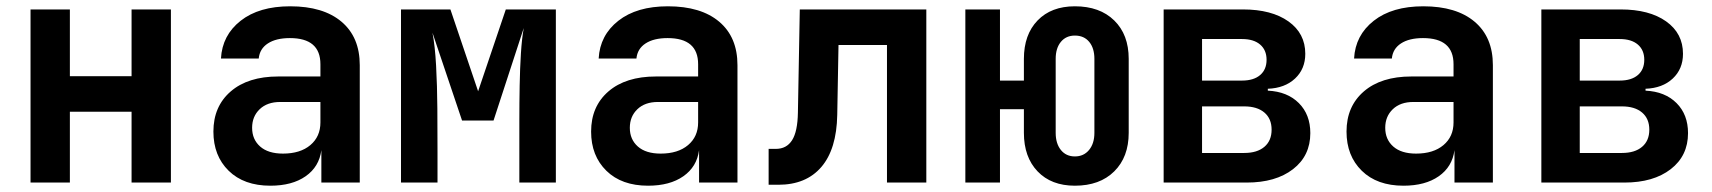

<svg xmlns="http://www.w3.org/2000/svg" viewBox="-20 -580 5440 610"><path d="M77 0V-550H202V-338H398V-550H523V0H398V-225H202V0Z M839 10Q755 10 706.5 -37.5Q658 -85 658 -162Q658 -242 713 -289.5Q768 -337 864 -337H998V-376Q998 -459 901 -459Q857 -459 831 -442Q805 -425 802 -394H682Q686 -468 744.5 -514Q803 -560 902 -560Q1007 -560 1065 -511Q1123 -462 1123 -373V0H1001V-103Q994 -50 951 -20Q908 10 839 10ZM879 -92Q934 -92 966 -119Q998 -146 998 -191V-256H870Q829 -256 805 -233Q781 -210 781 -174Q781 -137 806.5 -114.5Q832 -92 879 -92Z M1254 0V-550H1411L1499 -290L1587 -550H1746V0H1630V-94Q1630 -143 1630 -198Q1630 -253 1631 -308Q1632 -363 1635 -410.5Q1638 -458 1644 -491L1548 -197H1448L1354 -476Q1362 -435 1365.5 -371.5Q1369 -308 1369.5 -235.5Q1370 -163 1370 -94V0Z M2039 10Q1955 10 1906.5 -37.5Q1858 -85 1858 -162Q1858 -242 1913 -289.5Q1968 -337 2064 -337H2198V-376Q2198 -459 2101 -459Q2057 -459 2031 -442Q2005 -425 2002 -394H1882Q1886 -468 1944.5 -514Q2003 -560 2102 -560Q2207 -560 2265 -511Q2323 -462 2323 -373V0H2201V-103Q2194 -50 2151 -20Q2108 10 2039 10ZM2079 -92Q2134 -92 2166 -119Q2198 -146 2198 -191V-256H2070Q2029 -256 2005 -233Q1981 -210 1981 -174Q1981 -137 2006.5 -114.5Q2032 -92 2079 -92Z M2422 7V-107H2445Q2479 -107 2496.5 -134.5Q2514 -162 2515 -222L2521 -550H2923V0H2798V-437H2644L2640 -215Q2638 -106 2589.5 -49.5Q2541 7 2453 7Z M3395 10Q3320 10 3276.5 -35.5Q3233 -81 3233 -158V-233H3157V0H3047V-550H3157V-324H3233V-393Q3233 -470 3276.5 -515Q3320 -560 3395 -560Q3474 -560 3520 -515Q3566 -470 3566 -393V-158Q3566 -81 3520 -35.5Q3474 10 3395 10ZM3395 -83Q3423 -83 3440 -103.5Q3457 -124 3457 -158V-393Q3457 -427 3440.5 -447Q3424 -467 3395 -467Q3367 -467 3350.5 -447Q3334 -427 3334 -393V-158Q3334 -124 3350.5 -103.5Q3367 -83 3395 -83Z M3677 0V-550H3929Q4020 -550 4073.5 -512Q4127 -474 4127 -409Q4127 -361 4094.5 -330.5Q4062 -300 4008 -298V-292Q4070 -289 4106.5 -252.5Q4143 -216 4143 -157Q4143 -85 4088 -42.5Q4033 0 3941 0ZM3799 -324H3926Q3963 -324 3983.5 -341.5Q4004 -359 4004 -390Q4004 -421 3983.5 -438.5Q3963 -456 3926 -456H3799ZM3799 -94H3933Q3974 -94 3997 -113.5Q4020 -133 4020 -168Q4020 -203 3997 -222.5Q3974 -242 3933 -242H3799Z M4439 10Q4355 10 4306.5 -37.5Q4258 -85 4258 -162Q4258 -242 4313 -289.5Q4368 -337 4464 -337H4598V-376Q4598 -459 4501 -459Q4457 -459 4431 -442Q4405 -425 4402 -394H4282Q4286 -468 4344.5 -514Q4403 -560 4502 -560Q4607 -560 4665 -511Q4723 -462 4723 -373V0H4601V-103Q4594 -50 4551 -20Q4508 10 4439 10ZM4479 -92Q4534 -92 4566 -119Q4598 -146 4598 -191V-256H4470Q4429 -256 4405 -233Q4381 -210 4381 -174Q4381 -137 4406.5 -114.5Q4432 -92 4479 -92Z M4877 0V-550H5129Q5220 -550 5273.5 -512Q5327 -474 5327 -409Q5327 -361 5294.5 -330.5Q5262 -300 5208 -298V-292Q5270 -289 5306.5 -252.5Q5343 -216 5343 -157Q5343 -85 5288 -42.5Q5233 0 5141 0ZM4999 -324H5126Q5163 -324 5183.5 -341.5Q5204 -359 5204 -390Q5204 -421 5183.5 -438.5Q5163 -456 5126 -456H4999ZM4999 -94H5133Q5174 -94 5197 -113.5Q5220 -133 5220 -168Q5220 -203 5197 -222.5Q5174 -242 5133 -242H4999Z"/></svg>

Font: JetBrains Mono NL
Style: Bold
Weight: 700
Monospace: yes
Designer: Philipp Nurullin, Konstantin Bulenkov
Foundry: JetBrains
Version: Version 2.305; ttfautohint (v1.8.4.7-5d5b)